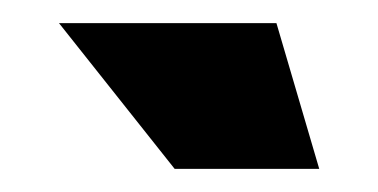

<svg xmlns="http://www.w3.org/2000/svg" viewBox="-20 -708 327 166"><path d="M256 -562H131L31 -688H219Z"/></svg>

Font: CostaRica
Style: Normal
Weight: 900
Version: Version 1.3